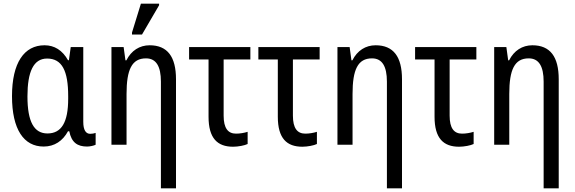

<svg xmlns="http://www.w3.org/2000/svg" viewBox="-20 -796 3162 1056"><path d="M220 10C280 10 325 -21 354 -74H361C373 -13 405 10 459 10C475 10 497 5 506 0V-65C498 -62 487 -60 476 -60C452 -60 438 -81 438 -126V-537H369L359 -465H354C323 -520 279 -547 225 -547C113 -547 46 -451 46 -267C46 -84 111 10 220 10ZM241 -62C168 -62 131 -125 131 -266C131 -401 164 -474 239 -474C321 -474 355 -407 355 -267V-253C355 -123 318 -62 241 -62Z M706 -606H761L855 -767V-776H755L706 -617ZM865 240H948V-360C948 -484 901 -547 803 -547C748 -547 702 -518 675 -464H670L660 -537H593V0H676V-279C676 -413 705 -475 783 -475C839 -475 865 -431 865 -347Z M1262 11C1290 11 1326 4 1342 -4V-71C1323 -65 1300 -61 1278 -61C1234 -61 1210 -91 1210 -160V-469H1357V-537H1020V-469H1127V-154C1127 -35 1176 11 1262 11Z M1643 11C1671 11 1707 4 1723 -4V-71C1704 -65 1681 -61 1659 -61C1615 -61 1591 -91 1591 -160V-469H1738V-537H1401V-469H1508V-154C1508 -35 1557 11 1643 11Z M2108 240H2191V-360C2191 -484 2144 -547 2046 -547C1991 -547 1945 -518 1918 -464H1913L1903 -537H1836V0H1919V-279C1919 -413 1948 -475 2026 -475C2082 -475 2108 -431 2108 -347Z M2505 11C2533 11 2569 4 2585 -4V-71C2566 -65 2543 -61 2521 -61C2477 -61 2453 -91 2453 -160V-469H2600V-537H2263V-469H2370V-154C2370 -35 2419 11 2505 11Z M2970 240H3053V-360C3053 -484 3006 -547 2908 -547C2853 -547 2807 -518 2780 -464H2775L2765 -537H2698V0H2781V-279C2781 -413 2810 -475 2888 -475C2944 -475 2970 -431 2970 -347Z"/></svg>

Font: Noto Sans Condensed
Style: Regular
Weight: 400
Width: 3
Designer: Monotype Design Team
Foundry: Monotype Imaging Inc.
Version: Version 2.013